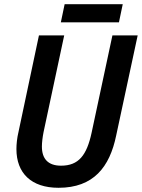

<svg xmlns="http://www.w3.org/2000/svg" viewBox="-20 -882 674 912"><path d="M269 -776H545L563 -862H287ZM258 10C424 10 501 -88 532 -239L634 -714H514L415 -251C392 -145 354 -95 270 -95C209 -95 179 -127 179 -186C179 -204 182 -230 187 -255L285 -714H165L68 -256C61 -227 58 -197 58 -174C58 -60 128 10 258 10Z"/></svg>

Font: Noto Sans SemiCondensed SemiBold
Style: Italic
Weight: 600
Width: 4
Italic angle: -12°
Designer: Monotype Design Team
Foundry: Monotype Imaging Inc.
Version: Version 2.013